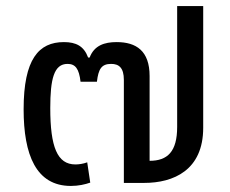

<svg xmlns="http://www.w3.org/2000/svg" viewBox="-20 -604 760 634"><path d="M246 -334H300C305 -376 315 -393 347 -393C373 -393 389 -380 389 -340V0H456C553 0 651 -42 651 -182V-584H565V-185C565 -103 533 -73 474 -73V-353C474 -436 430 -465 365 -465C325 -465 291 -454 276 -414H271C257 -452 231 -465 191 -465C108 -465 58 -409 58 -243C58 -93 99 10 214 10C239 10 261 5 278 -1L268 -68C255 -63 240 -61 229 -61C169 -61 146 -119 146 -247C146 -343 158 -393 203 -393C229 -393 241 -377 246 -334Z"/></svg>

Font: Noto Sans Thai
Style: Regular
Weight: 400
Designer: Monotype Design Team
Foundry: Monotype Imaging Inc.
Version: Version 1.901